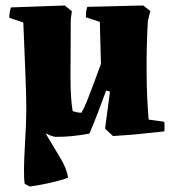

<svg xmlns="http://www.w3.org/2000/svg" viewBox="-20 -489 633 700"><path d="M88 191 70 181Q67 162 67.5 125.5Q68 89 70.5 47Q73 5 74.5 -31.5Q76 -68 76 -89Q76 -140 72.5 -222Q69 -304 65 -407L14 -424Q14 -445 20 -462L216 -469L242 -448L238 -419Q237 -297 237 -212Q237 -127 245 -84Q262 -78 277 -78Q287 -95 298.5 -124Q310 -153 323 -188Q336 -223 348 -256Q347 -295 346 -332.5Q345 -370 344 -409L293 -426Q293 -435 294 -444.5Q295 -454 298 -464L502 -469L528 -449L519 -412Q514 -324 514.5 -227.5Q515 -131 522 -53L579 -45Q580 -36 580 -27Q580 -18 579 -10Q534 -5 487.5 -0.5Q441 4 392 7L363 -20L381 -155L367 -159Q351 -115 337 -78.5Q323 -42 306 -2Q273 4 245 7Q217 10 182 10Q174 9 165 5.5Q156 2 146 -3Q173 43 198.5 84.5Q224 126 228 159Q210 166 184 172.5Q158 179 131.5 184Q105 189 88 191Z"/></svg>

Font: Labrada ExtraBold
Style: Regular
Weight: 800
Designer: Mercedes Jáuregui
Foundry: Omnibus-Type Team
Version: Version 1.000; ttfautohint (v1.8.4.7-5d5b)